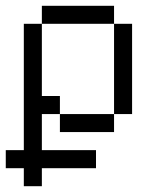

<svg xmlns="http://www.w3.org/2000/svg" viewBox="-20 -520 540 665"><path d="M312.5 62.5V0H125Q125 0 125 -125H187.5V-62.5H375V-125H187.5V-187.5H125Q125 -187.5 125 -437.5H62.5V0H0V62.5H62.5V125H125V62.5ZM375 -125H437.5V-437.5H375ZM125 -437.5H375V-500H125Z"/></svg>

Font: CalcUnifontExMono
Style: Regular
Weight: 500
Version: Version 15.0.06